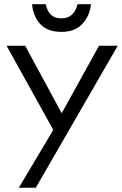

<svg xmlns="http://www.w3.org/2000/svg" viewBox="-20 -881 573 901"><path d="M10.7 -666.5H98.1L269.5 -349.6L444.8 -666.5H532.7L147.9 0H68.4L230 -271.5ZM194.3 -861.3Q202.1 -827.6 219.5 -811.3Q236.8 -794.9 268.1 -794.9Q327.6 -794.9 343.8 -861.3H407.2Q400.9 -805.7 366.2 -768.6Q331.5 -731.4 268.6 -731.4Q202.6 -731.4 168.9 -768.1Q135.3 -804.7 130.4 -861.3Z"/></svg>

Font: NMS Futura Pro Book
Style: Regular
Weight: 400
Designer: Blend3rman
Version: Version 0.1